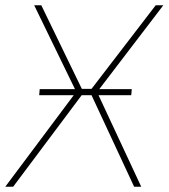

<svg xmlns="http://www.w3.org/2000/svg" viewBox="-24 -710 641 730"><path d="M133 -690 294 -358 26 0H-4L266 -361L106 -690ZM338 -372 334 -350H282L286 -372ZM597 -690 345 -360 513 0H486L317 -363L568 -690ZM125 -348 127 -371H477L475 -348Z"/></svg>

Font: Exo 2 Thin
Style: Italic
Weight: 250
Italic angle: -8°
Designer: Natanael Gama
Foundry: Natanael Gama
Version: Version 2.010